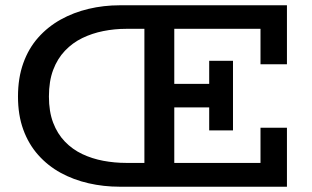

<svg xmlns="http://www.w3.org/2000/svg" viewBox="-20 -706 1179 726"><path d="M432 0Q372 0 315 -13Q258 -26 209.5 -52.5Q161 -79 124.5 -120Q88 -161 68 -216Q48 -271 48 -341Q48 -411 68 -467Q88 -523 124.5 -564Q161 -605 209.5 -632Q258 -659 315 -672.5Q372 -686 432 -686H1065V-463H965V-597H457Q413 -597 370.5 -588.5Q328 -580 291 -562Q254 -544 225.5 -514Q197 -484 181 -441.5Q165 -399 165 -341Q165 -284 181 -242Q197 -200 225.5 -170.5Q254 -141 291 -123.5Q328 -106 370.5 -98Q413 -90 457 -90H965V-223H1065V0ZM526 -50V-630H639V-50ZM574 -300V-389H822V-300ZM771 -213V-476H861V-213Z"/></svg>

Font: BioRhyme Medium
Style: Regular
Weight: 500
Designer: Aoife Mooney
Foundry: Aoife Mooney Type
Version: Version 1.600;gftools[0.9.33]